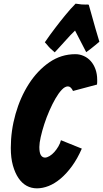

<svg xmlns="http://www.w3.org/2000/svg" viewBox="-20 -1027 563 1049"><path d="M182 2Q151 2 125.5 -12Q100 -26 81 -54Q62 -82 50.5 -123Q39 -164 39 -219Q39 -313 65 -404.5Q91 -496 138 -569Q185 -642 249.5 -686.5Q314 -731 392 -731Q416 -731 438 -721Q460 -711 476 -693Q492 -675 501.5 -649Q511 -623 511 -591Q511 -585 511 -578.5Q511 -572 510 -565L379 -530Q367 -555 351 -555Q335 -555 317.5 -536.5Q300 -518 283 -488.5Q266 -459 250 -422.5Q234 -386 222 -349Q210 -312 202.5 -278.5Q195 -245 195 -224Q195 -192 203.5 -179Q212 -166 226 -166Q237 -166 251 -174.5Q265 -183 277 -196.5Q289 -210 299 -227Q309 -244 313 -261L427 -215Q403 -160 373.5 -119.5Q344 -79 311.5 -51.5Q279 -24 246 -11Q213 2 182 2ZM279 -741Q266 -752 256 -761.5Q246 -771 240 -779Q231 -788 225 -796Q253 -837 283 -876Q308 -909 337.5 -945Q367 -981 393 -1007Q432 -1001 447.5 -1002Q463 -1003 465 -1001Q473 -974 482.5 -939Q492 -904 501 -873Q512 -836 523 -799Q511 -789 499 -779Q489 -770 476 -760.5Q463 -751 451 -742L390 -860Q379 -850 364 -834Q349 -818 334 -801Q319 -784 304 -768Q289 -752 279 -741Z"/></svg>

Font: Bangers
Style: Regular
Weight: 400
Designer: vernon adams
Foundry: Vernon Adams
Version: Version 2.000